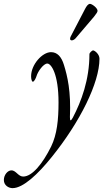

<svg xmlns="http://www.w3.org/2000/svg" viewBox="-119 -684 544 994"><path d="M253 -475C261 -475 270 -482 276 -490L368 -598C380 -613 386 -622 386 -628C386 -643 357 -664 347 -664C337 -664 329 -652 322 -639L247 -495C242 -485 242 -475 253 -475ZM-54 290C1 290 78 217 148 130C296 -53 396 -256 396 -380C396 -404 371 -423 363 -423C357 -423 344 -410 344 -404C344 -271 302 -159 258 -75C253 -66 249 -61 247 -61C244 -61 243 -66 243 -78C249 -211 230 -290 212 -348C199 -391 177 -414 145 -414C100 -414 42 -350 42 -289C42 -274 46 -261 51 -261C59 -261 68 -283 70 -290C77 -314 106 -355 126 -355C146 -355 184 -301 184 -154C184 -63 176 12 146 74C102 163 48 230 1 230C-11 230 -20 223 -29 215C-38 207 -47 198 -60 198C-79 198 -99 221 -99 248C-99 276 -74 290 -54 290Z"/></svg>

Font: EB Garamond
Style: Italic
Weight: 400
Italic angle: -17.2°
Designer: Georg Duffner and Octavio Pardo
Foundry: Georg Duffner
Version: Version 1.000;PS 001.000;hotconv 1.0.88;makeotf.lib2.5.64775